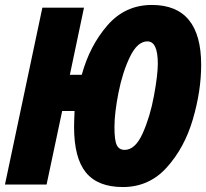

<svg xmlns="http://www.w3.org/2000/svg" viewBox="-25 -745 833 775"><path d="M274 -233Q274 -253 276 -297H226L163 0H-5L146 -714H314L257 -443H305Q337 -560 408.5 -642.5Q480 -725 588 -725Q787 -725 787 -483Q787 -378 753.5 -263.5Q720 -149 648.5 -69.5Q577 10 471 10Q370 10 322 -48.5Q274 -107 274 -233ZM612 -488Q612 -578 570 -578Q530 -578 500 -516.5Q470 -455 453.5 -372Q437 -289 437 -232Q437 -178 446.5 -159Q456 -140 478 -140Q521 -140 551 -207Q581 -274 596.5 -358.5Q612 -443 612 -488Z"/></svg>

Font: Noto Sans UI CondBlack
Style: Italic
Weight: 900
Width: 3
Italic angle: -12°
Designer: Monotype Design Team
Foundry: Monotype Imaging Inc.
Version: Version 1.001